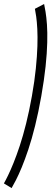

<svg xmlns="http://www.w3.org/2000/svg" viewBox="-86 -766 257 960"><path d="M-28 174.5Q-19.5 160 -6.2 134.2Q7 108.5 22.8 70.5Q38.5 32.5 55.8 -19Q73 -70.5 89.5 -137Q106 -203.5 120.5 -285.5Q135 -368 142 -434.5Q149 -501 150.2 -553Q151.5 -605 148.8 -643Q146 -681 141.8 -706.5Q137.5 -732 134.5 -746L88.5 -722Q91.5 -708 95 -683Q98.5 -658 100.5 -621Q102.5 -584 101 -535Q99.5 -486 93.2 -423.8Q87 -361.5 73.5 -285.5Q60 -210 44.5 -148Q29 -86 12.8 -37Q-3.5 12 -18.5 49Q-33.5 86 -45.8 111.2Q-58 136.5 -66.5 151Z"/></svg>

Font: Anybody ExtraCondensed Light
Style: Italic
Weight: 300
Width: 2
Italic angle: -10°
Version: Version 1.113;gftools[0.9.25]